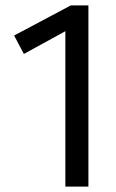

<svg xmlns="http://www.w3.org/2000/svg" viewBox="-20 -688 429 708"><path d="M221 0V-573L68 -489L32 -557L241 -668H306V0Z"/></svg>

Font: Gantari
Style: Regular
Weight: 400
Designer: Anugrah Pasau
Foundry: Lafontype
Version: Version 1.000; ttfautohint (v1.8.4)